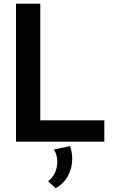

<svg xmlns="http://www.w3.org/2000/svg" viewBox="-20 -752 600 1019"><path d="M533.7 0H64.9V-732.4H193.8V-113.3H533.7ZM275.4 246.6 235.4 210Q258.8 191.9 271.5 164.3Q284.2 136.7 284.2 106.9Q284.2 69.8 266.1 41.5L351.6 23.4Q363.3 55.7 363.3 90.8Q363.3 141.1 339.6 183.3Q315.9 225.6 275.4 246.6Z"/></svg>

Font: Kumbh Sans SemiBold
Style: Regular
Weight: 600
Version: Version 1.005